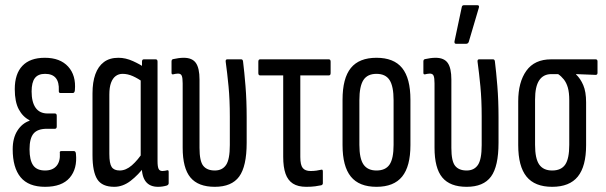

<svg xmlns="http://www.w3.org/2000/svg" viewBox="-20 -715 2337 741"><path d="M154 6Q90 6 59.5 -31Q29 -68 29 -139Q29 -182 47 -210.5Q65 -239 94 -249V-251Q68 -264 52.5 -293Q37 -322 37 -371Q37 -430 66.5 -461Q96 -492 153 -492Q212 -492 243 -458Q274 -424 269 -367Q268 -356 261 -356H213Q206 -356 207 -366Q210 -430 154 -430Q127 -430 114.5 -413.5Q102 -397 102 -362Q102 -321 117.5 -299Q133 -277 164 -277H192Q199 -277 199 -268V-227Q199 -218 192 -218H161Q125 -218 109.5 -199.5Q94 -181 94 -139Q94 -97 108 -77Q122 -57 154 -57Q183 -57 198 -74.5Q213 -92 211 -124Q209 -132 217 -132H265Q272 -132 273 -122Q279 -64 249 -29Q219 6 154 6Z M421 6Q374 6 355.5 -23Q337 -52 337 -116V-355Q337 -398 348 -428.5Q359 -459 381 -475.5Q403 -492 437 -492Q465 -492 493.5 -479Q522 -466 538 -454L532 -398Q513 -412 493 -421Q473 -430 453 -430Q438 -430 426.5 -421.5Q415 -413 408.5 -395.5Q402 -378 402 -350V-121Q402 -84 411 -70.5Q420 -57 442 -57Q466 -57 489 -77Q512 -97 534 -131L540 -75Q514 -40 484 -17Q454 6 421 6ZM590 6Q527 6 527 -74V-95L523 -97V-414L528 -439V-477Q528 -486 535 -486H581Q588 -486 588 -477V-93Q588 -72 592 -63.5Q596 -55 607 -55Q612 -55 617 -56Q622 -57 626 -58Q631 -59 631 -51V-8Q631 -2 624 1Q607 6 590 6Z M809 6Q745 6 715 -30Q685 -66 685 -145V-393Q685 -414 681.5 -422.5Q678 -431 667 -431Q662 -431 657 -430Q652 -429 648 -428Q642 -427 642 -434V-478Q642 -486 649 -487Q658 -489 668.5 -490.5Q679 -492 689 -492Q722 -492 736 -472Q750 -452 750 -408V-144Q750 -93 764.5 -75Q779 -57 809 -57Q838 -57 852.5 -78.5Q867 -100 867 -155V-265Q867 -330 862 -382Q857 -434 851 -477Q850 -486 857 -486H911Q917 -486 918 -478Q923 -438 927.5 -382.5Q932 -327 932 -262V-164Q932 -73 903 -33.5Q874 6 809 6Z M1162 6Q1130 6 1110.5 -6.5Q1091 -19 1082 -44.5Q1073 -70 1073 -110V-424H984Q977 -424 977 -433V-477Q977 -486 984 -486H1249Q1256 -486 1256 -477V-433Q1256 -424 1249 -424H1139V-109Q1139 -78 1148.5 -66.5Q1158 -55 1179 -55Q1190 -55 1201 -56.5Q1212 -58 1220 -60Q1226 -62 1226 -53V-8Q1226 -2 1220 0Q1211 2 1196.5 4Q1182 6 1162 6Z M1433 6Q1366 6 1334 -33.5Q1302 -73 1302 -155V-330Q1302 -413 1334 -452.5Q1366 -492 1433 -492Q1500 -492 1532 -452.5Q1564 -413 1564 -330V-155Q1564 -73 1532 -33.5Q1500 6 1433 6ZM1433 -57Q1468 -57 1483.5 -80Q1499 -103 1499 -156V-328Q1499 -382 1483.5 -406Q1468 -430 1433 -430Q1398 -430 1382.5 -406Q1367 -382 1367 -328V-156Q1367 -103 1383 -80Q1399 -57 1433 -57Z M1781 6Q1717 6 1687 -30Q1657 -66 1657 -145V-393Q1657 -414 1653.5 -422.5Q1650 -431 1639 -431Q1634 -431 1629 -430Q1624 -429 1620 -428Q1614 -427 1614 -434V-478Q1614 -486 1621 -487Q1630 -489 1640.5 -490.5Q1651 -492 1661 -492Q1694 -492 1708 -472Q1722 -452 1722 -408V-144Q1722 -93 1736.5 -75Q1751 -57 1781 -57Q1810 -57 1824.5 -78.5Q1839 -100 1839 -155V-265Q1839 -330 1834 -382Q1829 -434 1823 -477Q1822 -486 1829 -486H1883Q1889 -486 1890 -478Q1895 -438 1899.5 -382.5Q1904 -327 1904 -262V-164Q1904 -73 1875 -33.5Q1846 6 1781 6ZM1740 -546Q1733 -546 1734 -555L1762 -687Q1763 -695 1771 -695H1822Q1831 -695 1828 -685L1789 -553Q1786 -546 1779 -546Z M2111 6Q2044 6 2012 -33.5Q1980 -73 1980 -155V-324Q1980 -398 2011.5 -442Q2043 -486 2107 -486H2279Q2286 -486 2286 -478V-434Q2286 -426 2279 -426L2203 -429V-428Q2220 -412 2231 -386.5Q2242 -361 2242 -320V-155Q2242 -73 2210 -33.5Q2178 6 2111 6ZM2111 -57Q2146 -57 2161.5 -80Q2177 -103 2177 -156V-328Q2177 -358 2171.5 -377Q2166 -396 2156 -408.5Q2146 -421 2134 -429H2108Q2077 -429 2061 -405Q2045 -381 2045 -331V-156Q2045 -103 2061 -80Q2077 -57 2111 -57Z"/></svg>

Font: Sofia Sans Extra Condensed
Style: Regular
Weight: 400
Designer: Botio Nikoltchev, Ani Petrova
Foundry: lettersoup
Version: Version 4.101